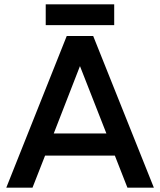

<svg xmlns="http://www.w3.org/2000/svg" viewBox="-20 -866 738 886"><path d="M510 -148H188L130 0H9L288 -700H410L690 0H568ZM471 -250 349 -561 228 -250ZM191 -846H507V-750H191Z"/></svg>

Font: Oak Sans SemiBold
Style: Regular
Weight: 600
Designer: Erik Kennedy, Walven
Foundry: Erik Kennedy, Walven
Version: Version 1.000